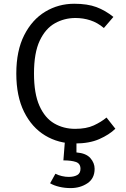

<svg xmlns="http://www.w3.org/2000/svg" viewBox="-20 -737 655 1002"><path d="M367.2 -717.4Q436.4 -717.4 483.1 -700Q529.7 -682.6 571.8 -648.7L522.1 -590.8Q488.7 -619 451.5 -631Q414.4 -643.1 373.8 -643.1Q315.9 -643.1 266.7 -615.6Q217.4 -588.2 187.4 -524.9Q157.4 -461.5 157.4 -353.3Q157.4 -248.2 185.9 -184.6Q214.4 -121 263.1 -92.8Q311.8 -64.6 371.8 -64.6Q430.8 -64.6 469.5 -82.6Q508.2 -100.5 535.9 -123.6L582.1 -65.1Q549.7 -33.8 497.9 -11Q446.2 11.8 370.8 11.8Q284.6 11.8 215.4 -30Q146.2 -71.8 105.6 -153.3Q65.1 -234.9 65.1 -353.3Q65.1 -472.3 106.4 -553.6Q147.7 -634.9 216.4 -676.2Q285.1 -717.4 367.2 -717.4ZM400 144.1Q400 116.4 375.9 108.2Q351.8 100 310.8 100L320 -16.4H379V58.5Q429.2 62.6 451.5 87.9Q473.8 113.3 473.8 144.1Q473.8 194.4 436.2 219.5Q398.5 244.6 348.7 244.6Q317.9 244.6 289.7 237.9Q261.5 231.3 241.5 219.5L269.2 169.7Q283.6 177.4 302.6 181.8Q321.5 186.2 338.5 186.2Q365.6 186.2 382.8 176.7Q400 167.2 400 144.1Z"/></svg>

Font: FiraCode Nerd Font
Style: Regular
Weight: 400
Designer: Carrois Corporate, Edenspiekermann AG, Nikita Prokopov
Foundry: Carrois Corporate, Edenspiekermann AG, Nikita Prokopov
Version: Version 6.002;Nerd Fonts 2.1.0